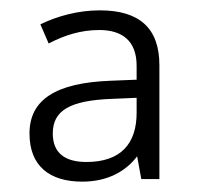

<svg xmlns="http://www.w3.org/2000/svg" viewBox="-20 -742 380 371"><path d="M173 -722C131 -722 91 -711 58 -695L74 -658C105 -674 136 -684 172 -684C215 -684 244 -664 244 -615V-588L194 -586C87 -582 37 -549 37 -484C37 -421 76 -391 139 -391C189 -391 224 -412 245 -440L253 -396H288V-616C288 -687 250 -722 173 -722ZM197 -551 244 -553V-524C244 -465 214 -429 147 -429C106 -429 82 -446 82 -484C82 -528 114 -548 197 -551Z"/></svg>

Font: Noto Sans Malayalam Light
Style: Regular
Weight: 300
Designer: Jelle Bosma - Monotype Design Team
Foundry: Monotype Imaging Inc.
Version: Version 2.104